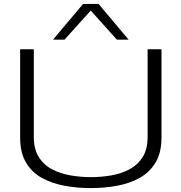

<svg xmlns="http://www.w3.org/2000/svg" viewBox="-20 -952 928 982"><path d="M83 -249V-700H153V-252Q153 -189 178.5 -148.5Q204 -108 246.5 -86Q289 -64 340.5 -55Q392 -46 445 -46Q498 -46 549.5 -55Q601 -64 643 -86.5Q685 -109 710 -149Q735 -189 735 -252V-700H806V-249Q806 -172 776 -121.5Q746 -71 695 -42.5Q644 -14 579 -2Q514 10 444 10Q374 10 309.5 -2Q245 -14 193.5 -42.5Q142 -71 112.5 -121.5Q83 -172 83 -249ZM251 -749 405 -932H484L638 -749H578L444 -898L310 -749Z"/></svg>

Font: Georama Extended Light
Style: Regular
Weight: 300
Width: 7
Designer: Jean-Baptiste Levee
Foundry: Production Type
Version: Version 1.000